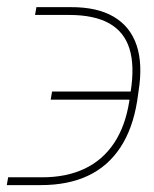

<svg xmlns="http://www.w3.org/2000/svg" viewBox="-42 -540 442 551"><path d="M-18.6 -31.2H79.1Q148.9 -31.2 200.9 -55.9Q252.9 -80.6 285.4 -129.4Q317.9 -178.2 329.1 -250L333 -277.3Q344.7 -351.6 329.6 -400.1Q314.5 -448.7 271.5 -472.9Q228.5 -497.1 156.2 -497.1H58.6L62.5 -519.5H160.2Q236.8 -520 284.4 -491.9Q332 -463.9 350.1 -409.9Q368.2 -356 355.5 -277.3L351.6 -250Q338.9 -170.4 303.2 -116.5Q267.6 -62.5 210.4 -35.6Q153.3 -8.8 75.2 -8.8H-22.5ZM103.5 -253.9 107.4 -277.3H341.8L337.9 -253.9Z"/></svg>

Font: Inter Tight Thin
Style: Italic
Weight: 250
Italic angle: -9.39999°
Designer: Rasmus Andersson
Foundry: rsms
Version: Version 3.004